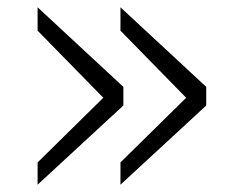

<svg xmlns="http://www.w3.org/2000/svg" viewBox="-20 -491 654 526"><path d="M499 -232 545 -250V-202L310 15V-46ZM499 -214 310 -407V-471L545 -253V-204ZM272 -232 318 -250V-202L83 15V-46ZM272 -214 83 -407V-471L318 -253V-204Z"/></svg>

Font: Intel One Mono Light
Style: Regular
Weight: 300
Monospace: yes
Designer: Fred Shallcrass
Foundry: Frere-Jones Type LLC
Version: Version 1.004